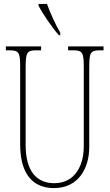

<svg xmlns="http://www.w3.org/2000/svg" viewBox="-20 -951 560 981"><path d="M281 -771H288V-784C265 -822 236 -886 220 -931H177V-921C195 -886 248 -807 281 -771ZM256 10C379 10 436 -89 436 -200V-607C436 -683 442 -694 492 -694H509V-714H328V-694H352C402 -694 408 -683 408 -607V-202C408 -114 369 -15 257 -15C169 -15 111 -74 111 -210V-606C111 -684 118 -694 167 -694H190V-714H10V-694H27C77 -694 83 -683 83 -609V-214C83 -55 153 10 256 10Z"/></svg>

Font: Noto Serif Sinhala ExtraCondensed Thin
Style: Regular
Weight: 100
Width: 2
Designer: Jelle Bosma - Monotype Design Team
Foundry: Monotype Imaging Inc.
Version: Version 2.007